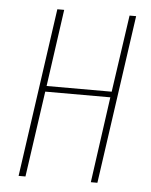

<svg xmlns="http://www.w3.org/2000/svg" viewBox="-47 -630 526 670"><g transform="rotate(5 216.5 -295.5)"><path d="M43 0 127 -591H151L113 -321H341L380 -591H403L319 0H296L338 -301H110L67 0Z"/></g></svg>

Font: Alumni Sans SC Thin
Style: Italic
Weight: 100
Italic angle: -8°
Designer: Robert E. Leuschke
Foundry: Robert E. Leuschke
Version: Version 1.016